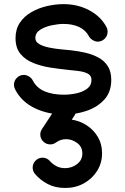

<svg xmlns="http://www.w3.org/2000/svg" viewBox="-20 -556 618 947"><path d="M293.9 -535.6Q363.8 -535.6 420.7 -505.1Q477.5 -474.6 504.9 -422.9Q510.7 -412.6 510.7 -399.4Q510.7 -379.4 496.3 -365Q481.9 -350.6 461.9 -350.6Q449.7 -350.6 436.8 -358.6Q423.8 -366.7 418.5 -377.4Q402.3 -407.7 370.1 -422.9Q337.9 -438 293.5 -438Q267.6 -438 234.9 -431.2Q202.1 -424.3 178.2 -409.2Q154.3 -394 154.3 -368.2Q154.3 -349.1 174.1 -338.1Q193.8 -327.1 222.9 -321.3Q252 -315.4 281.2 -312.7Q310.5 -310.1 329.1 -308.1Q365.2 -304.2 400.4 -296.1Q435.5 -288.1 464.8 -272.5Q494.1 -256.8 511.5 -230Q528.8 -203.1 528.8 -161.6Q528.8 -102.5 494.6 -64.9Q460.4 -27.3 407.2 -9.3Q354 8.8 295.9 8.8Q216.3 8.8 151.1 -22.7Q85.9 -54.2 54.7 -114.7Q48.8 -126.5 48.8 -137.7Q48.8 -157.7 63.2 -172.1Q77.6 -186.5 97.7 -186.5Q110.4 -186.5 123.3 -178.5Q136.2 -170.4 141.6 -159.2Q160.6 -122.1 200.4 -105.5Q240.2 -88.9 295.4 -88.9Q324.7 -88.9 356.2 -95.5Q387.7 -102.1 409.4 -118.2Q431.2 -134.3 431.2 -162.1Q431.2 -183.6 412.4 -193.1Q393.6 -202.6 367.4 -205.6Q341.3 -208.5 318.8 -210.9Q275.9 -215.3 230 -222.4Q184.1 -229.5 144.8 -245.1Q105.5 -260.7 81.1 -290Q56.6 -319.3 56.6 -368.2Q56.6 -412.1 77.9 -443.8Q99.1 -475.6 134.3 -495.8Q169.4 -516.1 211.2 -525.9Q252.9 -535.6 293.9 -535.6ZM300.8 273.4Q334 273.4 360.1 253.4Q386.2 233.4 386.2 201.2Q386.2 168.5 360.8 149.4Q335.4 130.4 305.7 130.4Q278.8 130.4 256.8 146.5Q243.7 156.2 227.5 156.2Q207.5 156.2 193.1 141.8Q178.7 127.4 178.7 107.4Q178.7 93.3 187 80.6L266.1 -40Q272 -49.3 283.9 -56.2Q295.9 -63 307.1 -63Q327.1 -63 341.6 -48.6Q356 -34.2 356 -14.2Q356 0.5 347.7 13.2L334 34.2Q374 40 408 62.3Q441.9 84.5 462.6 119.4Q483.4 154.3 483.4 199.7Q483.4 248 459 286.9Q434.6 325.7 393.6 348.4Q352.5 371.1 302.2 371.1Q252.4 371.1 215.6 351.8Q178.7 332.5 153.3 302.7Q141.1 288.6 141.1 270.5Q141.1 250.5 155.5 236.1Q169.9 221.7 189.9 221.7Q211.9 221.7 227.1 239.3Q238.8 252.9 257.8 263.2Q276.9 273.4 300.8 273.4Z"/></svg>

Font: Manjari
Style: Bold
Weight: 700
Designer: Santhosh Thottingal <santhosh.thottingal@gmail.com>
Version: Version 2.000